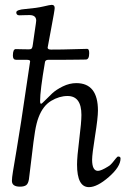

<svg xmlns="http://www.w3.org/2000/svg" viewBox="-20 -767 525 790"><path d="M29 -23Q29 -35 33.5 -62.5Q38 -90 48 -149Q58 -208 67 -267L104 -515Q104 -521 89 -521H46Q33 -521 33 -538Q33 -565 45 -565Q50 -565 66 -564.5Q82 -564 97 -564Q103 -564 106.5 -565Q110 -566 111.5 -569.5Q113 -573 113.5 -574.5Q114 -576 115 -583Q118 -606 122 -632Q126 -658 127.5 -669.5Q129 -681 129 -682Q129 -705 101 -705Q89 -705 75.5 -704.5Q62 -704 60 -704Q47 -704 47 -716Q47 -727 85 -730Q132 -734 159 -740.5Q186 -747 193 -747Q205 -747 205 -734Q205 -725 190.5 -649Q176 -573 176 -571Q176 -563 190 -563Q238 -563 281.5 -564.5Q325 -566 339 -566Q347 -566 347 -548Q347 -522 333 -522Q327 -522 298.5 -521.5Q270 -521 242 -521H180Q166 -521 165 -511Q145 -395 145 -351Q145 -340 149 -340Q152 -340 165 -353.5Q178 -367 194.5 -382.5Q211 -398 238.5 -411.5Q266 -425 294 -425Q383 -425 383 -312Q383 -282 371 -207Q359 -132 359 -110Q359 -64 383 -64Q396 -64 425 -82Q434 -87 442.5 -97.5Q451 -108 457 -115.5Q463 -123 466 -123Q476 -123 476 -115Q476 -81 428 -39Q380 3 346 3Q297 3 297 -90Q297 -121 306 -192.5Q315 -264 315 -294Q315 -372 258 -372Q224 -372 190.5 -352Q157 -332 139 -285Q130 -262 124 -225.5Q118 -189 110.5 -123Q103 -57 99 -29Q96 -11 87.5 -5Q79 1 62 1Q29 1 29 -23Z"/></svg>

Font: OFL Sorts Mill Goudy TT
Style: Italic
Weight: 500
Italic angle: -6°
Version: Version 003.000